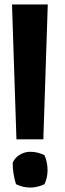

<svg xmlns="http://www.w3.org/2000/svg" viewBox="-20 -844 294 864"><path d="M34 -824 54 -217H175L195 -824ZM37 -111C37 -77 43 -44 52 -15C70 -6 93 0 116 0C139 0 161 -6 180 -15C189 -33 194 -55 194 -78C194 -103 189 -126 180 -146C161 -155 139 -161 116 -161C79 -161 47 -138 37 -111Z"/></svg>

Font: Rabbid Highway Sign IV
Style: Bd
Weight: 400
Foundry: Cannot Into Space Fonts
Version: Version 0.277